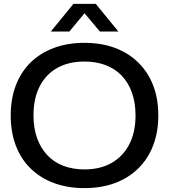

<svg xmlns="http://www.w3.org/2000/svg" viewBox="-20 -957 867 986"><path d="M414 9Q327 9 257 -17Q187 -43 137 -92Q87 -141 61 -210Q35 -279 35 -364Q35 -450 61.5 -519Q88 -588 137.5 -636.5Q187 -685 257 -711Q327 -737 414 -737Q501 -737 570.5 -711Q640 -685 690 -636Q740 -587 766.5 -518.5Q793 -450 793 -364Q793 -279 766.5 -210Q740 -141 690 -92Q640 -43 570.5 -17Q501 9 414 9ZM414 -87Q495 -87 553.5 -120.5Q612 -154 644 -216Q676 -278 676 -364Q676 -430 657.5 -481.5Q639 -533 605 -568.5Q571 -604 522.5 -622.5Q474 -641 414 -641Q333 -641 274.5 -608.5Q216 -576 184 -514Q152 -452 152 -364Q152 -299 170.5 -247.5Q189 -196 223 -160Q257 -124 305.5 -105.5Q354 -87 414 -87ZM241 -795 357 -937H472L588 -795H493L414 -889L336 -795Z"/></svg>

Font: Mona Sans SemiExpanded Medium
Style: Regular
Weight: 500
Width: 6
Designer: Deni Anggara
Foundry: GitHub
Version: Version 2.000